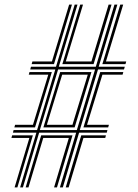

<svg xmlns="http://www.w3.org/2000/svg" viewBox="-20 -820 602 840"><path d="M68 0 139.2 -239.5H36.5L39.5 -251H142.2L222 -516.2H112.2L115.5 -528H225L306.8 -800H319L237.2 -528H399.2L480.8 -800H493.5L411.8 -528H526L522.5 -516.2H408.8L329 -251H450L447 -239.5H326L254.8 0H242L313.2 -239.5H151.2L80.2 0ZM154.2 -251H316.2L396 -516.2H234.2ZM169.8 -262.5 243.2 -504.8H380L306.5 -262.5ZM185 -274H297L364 -493.2H252ZM118.5 -539.5 121.8 -551H207.2L282.5 -800H294.8L216.2 -539.5ZM42.8 -262.5 46 -274H124.2L191.2 -493.2H105.8L109 -504.8H206.8L133.2 -262.5ZM43.8 0 108.5 -216.5H30L33.2 -228H123.8L56 0ZM252.8 -539.5 331 -800H343.2L267.8 -551H380L455.2 -800H468L389.5 -539.5ZM92.2 0 160.2 -228H297.2L229.2 0H216.5L281.2 -216.5H169.2L104.5 0ZM427.8 -539.5 506.2 -800H519L443.5 -551H532.2L529 -539.5ZM345 -262.5 418.5 -504.8H519.5L516.2 -493.2H428L360.8 -274H456.5L453.2 -262.5ZM267.5 0 335.5 -228H443.5L440.5 -216.5H345L280.2 0Z"/></svg>

Font: Big Shoulders Inline Text Thin Light
Style: Regular
Weight: 300
Version: Version 2.002